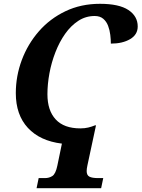

<svg xmlns="http://www.w3.org/2000/svg" viewBox="-20 -748 743 1008"><path d="M172 240 183 187H216Q238 187 255 176Q272 165 281 122L305 6Q190 -8 126.5 -76.5Q63 -145 63 -259Q63 -349 94.5 -433Q126 -517 184 -583.5Q242 -650 323.5 -689Q405 -728 505 -728Q605 -728 654 -695.5Q703 -663 703 -609Q703 -566 663 -542.5Q623 -519 562 -519Q562 -540 559 -565Q556 -590 547.5 -612.5Q539 -635 522 -649.5Q505 -664 477 -664Q430 -664 391 -638.5Q352 -613 322 -570.5Q292 -528 271 -474Q250 -420 239.5 -363Q229 -306 229 -253Q229 -168 272.5 -121Q316 -74 402 -74Q425 -74 443.5 -78.5Q462 -83 479 -90H484L439 120Q437 129 436 136.5Q435 144 435 150Q435 172 449.5 179.5Q464 187 495 187H522L511 240Z"/></svg>

Font: Noto Serif
Style: Bold Italic
Weight: 700
Italic angle: -12°
Designer: Monotype Design Team
Foundry: Monotype Imaging Inc.
Version: Version 2.013